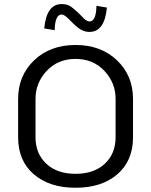

<svg xmlns="http://www.w3.org/2000/svg" viewBox="-20 -882 723 919"><path d="M275 -862.5Q298.3 -862.5 312.9 -854.2Q327.5 -845.8 350 -825Q355.8 -820 365.4 -810Q375 -800 380.8 -794.2Q386.7 -788.3 394.6 -783.8Q402.5 -779.2 408.3 -779.2Q440 -779.2 441.7 -854.2L491.7 -845.8Q480.8 -729.2 408.3 -729.2Q392.5 -729.2 378.3 -735Q364.2 -740.8 356.7 -746.7Q349.2 -752.5 333.3 -766.7Q327.5 -772.5 317.5 -782.5Q307.5 -792.5 301.7 -797.9Q295.8 -803.3 288.3 -807.9Q280.8 -812.5 275 -812.5Q243.3 -812.5 241.7 -737.5L191.7 -745.8Q202.5 -862.5 275 -862.5ZM616.7 -408.3V-225Q616.7 -112.5 541.7 -47.9Q466.7 16.7 341.7 16.7Q216.7 16.7 141.7 -47.9Q66.7 -112.5 66.7 -225V-408.3Q66.7 -520 143.3 -593.3Q220 -666.7 341.7 -666.7Q463.3 -666.7 540 -593.3Q616.7 -520 616.7 -408.3ZM150 -408.3V-225Q150 -146.7 201.7 -98.3Q253.3 -50 341.7 -50Q430 -50 481.7 -98.3Q533.3 -146.7 533.3 -225V-408.3Q533.3 -485.8 479.6 -542.9Q425.8 -600 341.7 -600Q257.5 -600 203.8 -542.9Q150 -485.8 150 -408.3Z"/></svg>

Font: BoonBaan
Style: Regular
Weight: 400
Designer: Sungsit Sawaiwan
Foundry: FontUni
Version: Version 2.0